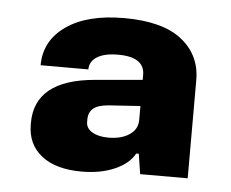

<svg xmlns="http://www.w3.org/2000/svg" viewBox="-37 -791 537 446"><g transform="rotate(5 232.0 -568.0)"><path d="M168 -386.2Q107.4 -386.2 74.2 -412.6Q41 -439 41 -484.9V-488.8Q41 -588.9 180.2 -601.1L291 -610.8V-622.1Q291 -664.1 229 -664.1Q197.3 -664.1 180.2 -653.3Q163.1 -642.6 163.1 -624H51.8Q51.8 -681.2 100.8 -715.6Q149.9 -750 235.8 -750Q325.7 -750 370.4 -714.6Q415 -679.2 415 -621.1V-392.1H304.2L296.9 -439H291Q277.8 -415 245.1 -400.6Q212.4 -386.2 168 -386.2ZM223.1 -470.2Q253.4 -470.2 272.2 -482.9Q291 -495.6 291 -517.1V-549.8L217.8 -544.9Q192.9 -543 181.9 -533.9Q170.9 -524.9 170.9 -507.8V-502Q170.9 -487.3 185.3 -478.8Q199.7 -470.2 223.1 -470.2Z"/></g></svg>

Font: Hubot Sans Expanded
Style: Bold
Weight: 700
Width: 7
Designer: Deni Anggara
Foundry: GitHub
Version: Version 1.001;gftools[0.9.31]